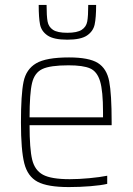

<svg xmlns="http://www.w3.org/2000/svg" viewBox="-20 -751 538 779"><path d="M433 -243H100Q100 -147 110.5 -103.5Q121 -60 154.5 -42Q188 -24 263 -24Q299 -24 342 -28Q385 -32 415 -38V-5Q390 1 346.5 4.5Q303 8 259 8Q173 8 132.5 -13.5Q92 -35 78.5 -88.5Q65 -142 65 -254Q65 -368 75.5 -419Q86 -470 126.5 -494Q167 -518 260 -518Q341 -518 377 -495.5Q413 -473 423 -421.5Q433 -370 433 -256ZM100 -275H398V-296Q398 -382 386 -421.5Q374 -461 345.5 -473.5Q317 -486 258 -486Q184 -486 152 -471Q120 -456 110 -414Q100 -372 100 -275ZM137 -731H169Q169 -686 173 -664Q177 -642 195 -630Q213 -618 253 -618Q293 -618 311.5 -630Q330 -642 334 -664Q338 -686 338 -731H370Q370 -679 364 -651.5Q358 -624 333 -607Q308 -590 253 -590Q198 -590 173 -607Q148 -624 142.5 -651.5Q137 -679 137 -731Z"/></svg>

Font: Saira Semi Condensed Thin
Style: Regular
Weight: 100
Width: 4
Designer: Hector Gatti with collaboration of the Omnibus-Type team
Foundry: Omnibus-Type
Version: Version 1.001; ttfautohint (v1.8)